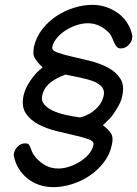

<svg xmlns="http://www.w3.org/2000/svg" viewBox="-20 -751 567 793"><path d="M123 -513Q118 -521 118 -532.5Q118 -544 120 -557Q129 -597 154 -629.5Q179 -662 213 -684.5Q247 -707 286 -719Q325 -731 362 -731Q393 -731 421 -721Q449 -711 471 -694Q493 -677 507.5 -653Q522 -629 527 -601Q527 -599 526 -595Q525 -591 525 -589Q522 -575 509 -563Q496 -551 479 -551Q468 -551 462.5 -557.5Q457 -564 452.5 -573Q448 -582 444 -592.5Q440 -603 434 -611Q417 -631 393.5 -643Q370 -655 343 -655Q320 -655 296 -647Q272 -639 251 -625.5Q230 -612 215 -594Q200 -576 196 -557Q193 -543 216 -534.5Q239 -526 274 -518L350 -500Q391 -490 424.5 -472.5Q458 -455 476.5 -427Q495 -399 485 -355Q483 -342 476.5 -328Q470 -314 462 -301Q454 -288 446.5 -277.5Q439 -267 433 -261L405 -234Q429 -215 439 -199Q449 -183 442 -153Q434 -113 409 -80.5Q384 -48 350.5 -25.5Q317 -3 277.5 9.5Q238 22 201 22Q169 22 141.5 12.5Q114 3 92.5 -14.5Q71 -32 56.5 -56Q42 -80 37 -109Q36 -111 37 -114.5Q38 -118 38 -120Q42 -135 54.5 -147Q67 -159 84 -159Q94 -159 98 -155Q102 -151 105 -143Q108 -135 112.5 -124Q117 -113 129 -99Q147 -79 169.5 -67Q192 -55 221 -55Q243 -55 267 -63Q291 -71 312 -84.5Q333 -98 347.5 -115.5Q362 -133 366 -153Q369 -167 346.5 -175.5Q324 -184 288 -192L212 -210Q172 -220 138.5 -237.5Q105 -255 86.5 -283Q68 -311 77 -355Q82 -378 93 -397.5Q104 -417 115.5 -432Q127 -447 138 -457L156 -473Q145 -483 137 -492.5Q129 -502 123 -513ZM351 -282Q399 -312 408 -355Q413 -377 401 -391.5Q389 -406 366 -415Q343 -424 313 -430L251 -443Q213 -430 187 -409Q161 -388 154 -355Q150 -335 162.5 -320Q175 -305 197 -294.5Q219 -284 249 -277Q279 -270 311 -266Q323 -269 332.5 -273Q342 -277 351 -282Z"/></svg>

Font: VDS Compensated
Style: Light Italic
Weight: 300
Italic angle: -12°
Designer: artmaker
Foundry: artmaker
Version: Version 1.000 2012 initial release